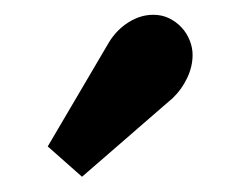

<svg xmlns="http://www.w3.org/2000/svg" viewBox="-20 -802 322 257"><path d="M89.8 -565.4 43.9 -606 126 -745.6Q136.2 -762.2 152.1 -772.2Q168 -782.2 185.1 -782.2Q196.8 -782.2 206.3 -777.6Q215.8 -772.9 222.9 -765.4Q230 -757.8 233.9 -748Q237.8 -738.3 237.8 -728.5Q237.8 -712.9 230.5 -697.5Q223.1 -682.1 211.4 -670.9Z"/></svg>

Font: Parastoo FD
Style: Bold-FD
Weight: 700
Foundry: Saber Rastikerdar (saber.rastikerdar@gmail.com)
Version: Version 2.0.1